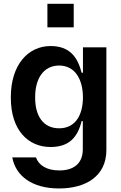

<svg xmlns="http://www.w3.org/2000/svg" viewBox="-20 -801 655 1036"><path d="M377.8 -653.4V-780.5H235.8V-653.4ZM298.3 215.9C445 215.9 553.6 148.4 554 9.2V-545.5H427.6V-408.4H420.5C399.1 -492.5 356.2 -552.6 252.8 -552.6C133.5 -552.6 38 -453.8 38.4 -274.9C38 -96.6 133.5 -7.8 252.8 -7.8C353 -7.8 398.8 -60 420.5 -147.7H426.8V5.7C426.1 85.6 372.9 118.6 300.4 118.6C230.1 118.6 188.6 89.5 174 48.3H46.2C64.6 148.8 154.1 215.9 298.3 215.9ZM299 -108.7C213.8 -108.7 169 -174.7 169.7 -275.6C169 -374.3 213.1 -447.1 299 -447.4C381.4 -447.1 426.8 -378.6 427.6 -275.6C426.8 -171.2 380.7 -108.7 299 -108.7Z"/></svg>

Font: Riot Sans 2.0
Style: Bold
Weight: 600
Designer: Rasmus Andersson
Foundry: rsms
Version: Version 3.006;hotconv 1.0.109;makeotfexe 2.5.65596